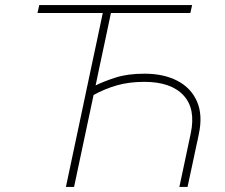

<svg xmlns="http://www.w3.org/2000/svg" viewBox="-20 -733 882 753"><path d="M238.5 0Q251.5 -60 263.2 -116.5Q275 -173 289 -238L338.5 -472Q351 -529.5 361.5 -579.8Q372 -630 383 -682H127L134 -713H733.5L726.5 -682H415Q404 -630 393.5 -579.8Q383 -529.5 370.5 -472L355 -398Q386 -413.5 433.2 -428.8Q480.5 -444 546.5 -444Q622 -444 675.5 -416.2Q729 -388.5 752.5 -335.2Q776 -282 759.5 -206Q757.5 -195.5 755.5 -186Q753.5 -176.5 751 -166Q741.5 -120.5 733.2 -82.2Q725 -44 715.5 0H683.5Q693.5 -46 702.2 -87.8Q711 -129.5 721.5 -179L728 -209.5Q748.5 -306.5 699.5 -359.2Q650.5 -412 546 -412Q487 -412 439.2 -398.5Q391.5 -385 347 -360.5L321 -238Q307 -173 295.2 -116.5Q283.5 -60 270.5 0Z"/></svg>

Font: Commissioner Thin
Style: Italic
Weight: 100
Italic angle: -12°
Designer: Kostas Bartsokas
Foundry: Kostas Bartsokas
Version: Version 1.000; ttfautohint (v1.8.3)